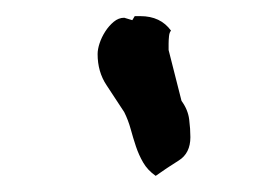

<svg xmlns="http://www.w3.org/2000/svg" viewBox="-20 -503 340 238"><path d="M216 -333Q216 -313 201.5 -304Q187 -295 173 -285Q163 -292 157.5 -301.5Q152 -311 148.5 -321.5Q145 -332 142 -343Q139 -354 134 -364Q123 -381 112 -397.5Q101 -414 101 -436Q101 -442 103.5 -449.5Q106 -457 110.5 -464Q115 -471 121 -476Q127 -481 134 -481L144 -478L147 -483H154Q179 -483 192 -465Q190 -463 189.5 -458Q189 -453 189 -449V-441L205 -378Q213 -367 214.5 -355Q216 -343 216 -333Z"/></svg>

Font: East Sea Dokdo
Style: Regular
Weight: 400
Designer: YoonDesign Inc.
Foundry: YoonDesign Inc.
Version: Version 1.00